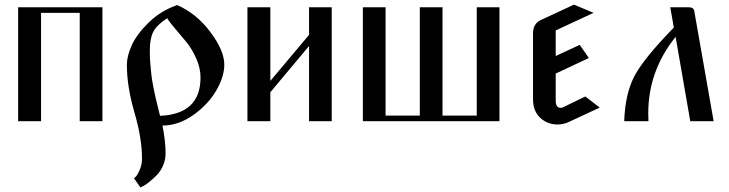

<svg xmlns="http://www.w3.org/2000/svg" viewBox="-20 -532 3202 843"><path d="M160.2 0V-475.6H330.1V0H429.7V-500H59.6V0Z M693.4 19.5C741.5 18.9 787.3 2.9 830.6 -28.3C873.9 -59.6 907.1 -95.4 930.2 -135.7C953.3 -176.1 964.8 -213.5 964.8 -248C964.8 -289.1 944.5 -336.8 903.8 -391.1C863.1 -445.5 814.5 -485 757.8 -509.8C709 -492.8 667 -467 631.8 -432.1C596.7 -397.3 572.1 -364.1 558.1 -332.5C544.1 -300.9 537.1 -272.8 537.1 -248C537.1 -183.6 548.2 -113.6 570.3 -38.1C592.4 37.4 603.5 105.1 603.5 165C603.5 182 600.3 197.9 593.8 212.9C587.2 227.9 582 237.5 578.1 241.7C574.2 245.9 571 249 568.4 251L596.7 291L608.4 285.2C616.2 281.2 625.3 275.1 635.7 266.6C646.2 258.1 656.9 248.4 668 237.3C679 226.2 688.3 212.2 695.8 195.3C703.3 178.4 707 160.5 707 141.6C707 105.8 702.5 65.1 693.4 19.5ZM682.6 -23.4C681.3 -28.6 678.1 -41.8 672.9 -63C667.6 -84.1 664.1 -99.1 662.1 -107.9C660.2 -116.7 657.2 -130.9 653.3 -150.4C649.4 -169.9 646.6 -186.7 645 -200.7C643.4 -214.7 641.8 -231.4 640.1 -251C638.5 -270.5 637.7 -290 637.7 -309.6C637.7 -344.7 642.7 -372.2 652.8 -392.1C662.9 -411.9 683.3 -432 713.9 -452.1C720.4 -441.1 732.9 -424.8 751.5 -403.3C770 -381.8 786.6 -362 801.3 -343.8C815.9 -325.5 829.4 -302.6 841.8 -274.9C854.2 -247.2 860.4 -219.4 860.4 -191.4C860.4 -84.6 801.1 -28.6 682.6 -23.4Z M1336.9 -500V-378.9L1167 -176.8V-500H1066.4V0H1167V-127L1336.9 -330.1V0H1436.5V-500Z M2073.2 -500V-24.4H1922.9V-500H1823.2V-24.4H1672.9V-500H1573.2V0H2172.9V-500Z M2585.9 -475.6 2500 -511.7 2357.4 -445.3C2332.7 -434.9 2320.3 -415 2320.3 -385.7V-96.7C2320.3 -61.5 2330.9 -34.2 2352.1 -14.6C2373.2 4.9 2398.4 14.6 2427.7 14.6C2444.7 14.6 2460.9 11.1 2476.6 3.9L2613.3 -59.6L2549.8 -108.4L2451.2 -60.5C2449.2 -59.2 2446 -58.6 2441.4 -58.6C2427.1 -58.6 2419.9 -69 2419.9 -89.8V-209L2565.4 -277.3L2525.4 -335L2419.9 -286.1V-398.4Z M3028.3 -483.4C3026.4 -494.5 3018.6 -500 3004.9 -500H2922.9L2938.5 -411.1C2848.6 -318.7 2790.5 -246.7 2764.2 -195.3C2737.8 -143.9 2723.3 -78.8 2720.7 0H2827.1C2826.5 -7.2 2826.2 -18.6 2826.2 -34.2C2826.2 -158.5 2866.2 -270.5 2946.3 -370.1L3010.7 0H3113.3Z"/></svg>

Font: TriodPostnaja
Style: Medium
Weight: 500
Version: 20110805; ttfautohint (v0.96) -l 8 -r 50 -G 200 -x 14 -w "G"